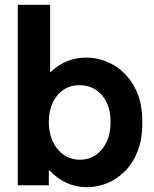

<svg xmlns="http://www.w3.org/2000/svg" viewBox="-20 -772 641 800"><path d="M54.1 0V-752H188.9V-472.6H199.5L177.9 -398.4V-114.6L202.9 -62H183.4V0ZM342.8 7.8Q276.7 7.8 224.7 -28.7Q172.6 -65.2 142.3 -127.2Q112 -189.3 111.5 -265.3Q112 -340.5 141.2 -400.9Q170.4 -461.2 221.6 -496.5Q272.9 -531.9 339.5 -531.9Q399.7 -531.9 453.5 -500.8Q507.2 -469.7 540.6 -409.2Q573.9 -348.7 572.9 -260.9Q573.6 -194.6 554.4 -144.3Q535.1 -94 502.1 -60.2Q469.1 -26.5 427.7 -9.3Q386.3 7.8 342.8 7.8ZM312.7 -106.4Q350.4 -106.7 379.4 -126.5Q408.4 -146.3 424.7 -181.5Q441 -216.7 440.6 -263.1Q441 -310.1 424.4 -344.8Q407.8 -379.5 378.3 -398.4Q348.7 -417.3 310.5 -417.1Q274.7 -417.3 246.1 -399Q217.4 -380.6 200.5 -346Q183.6 -311.4 183.3 -263.1Q183.6 -216.7 200.3 -181.5Q217.1 -146.3 246.2 -126.5Q275.3 -106.7 312.7 -106.4Z"/></svg>

Font: Reddit Sans
Style: Regular
Weight: 400
Designer: Stephen Hutchings
Foundry: Reddit
Version: Version 1.014